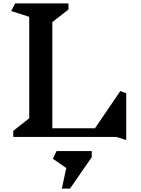

<svg xmlns="http://www.w3.org/2000/svg" viewBox="-20 -806 827 1130"><path d="M665 0H58V-36L152 -110V-707L46 -741L69 -786H383V-750L288 -676V-51H539L688 -270L723 -257V18ZM520 119 392 304H344L370 183L291 128L313 83H520Z"/></svg>

Font: InknutAntiqua
Style: Medium
Weight: 500
Designer: Claus Eggers Srensen
Foundry: Claus Eggers Srensen
Version: Version 1.000; ttfautohint (v1.2) -l 7 -r 28 -G 50 -x 13 -D 